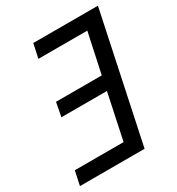

<svg xmlns="http://www.w3.org/2000/svg" viewBox="-171 -823 859 931"><g transform="rotate(-30 258.5 -357.0)"><path d="M4 0 21 -79H294L348 -334H93L108 -412H364L412 -635H138L155 -714H517L366 0Z"/></g></svg>

Font: Noto IKEA Latin
Style: Italic
Weight: 400
Italic angle: -12°
Designer: Monotype Design Team
Foundry: Monotype Imaging Inc.
Version: Version 1.0